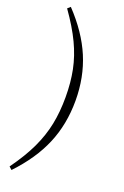

<svg xmlns="http://www.w3.org/2000/svg" viewBox="-192 -874 740 1147"><g transform="rotate(20 178.0 -300.5)"><path d="M201 -301Q201 -394 185 -473Q169 -552 131.5 -631Q94 -710 28 -803L46 -819Q158 -701 211 -575.5Q264 -450 264 -301Q264 -151 211 -25.5Q158 100 46 218L28 202Q95 109 132 30Q169 -49 185 -128Q201 -207 201 -301Z"/></g></svg>

Font: Early Summer Mincho Light
Style: Regular
Weight: 300
Designer: GuiWonder
Version: Version 1.002